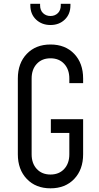

<svg xmlns="http://www.w3.org/2000/svg" viewBox="-20 -1008 536 1044"><path d="M254.5 16Q174.5 16 125.8 -35Q77 -86 77 -169V-581Q77 -664.5 125.8 -715.2Q174.5 -766 254.5 -766Q335 -766 383.5 -715.2Q432 -664.5 432 -581V-556H357V-581Q357 -630.5 329 -660.8Q301 -691 254.5 -691Q208 -691 180 -660.8Q152 -630.5 152 -581V-169Q152 -119.5 180 -89.2Q208 -59 254.5 -59Q301 -59 329 -89.2Q357 -119.5 357 -169V-285H256.5V-360H432V-169Q432 -86 383.5 -35Q335 16 254.5 16ZM254.5 -872Q207.5 -872 176.2 -901.5Q145 -931 145 -979V-987.5H198V-979Q198 -952 214.2 -936.5Q230.5 -921 254.5 -921Q278.5 -921 294.5 -936.5Q310.5 -952 310.5 -979V-987.5H363V-979Q363 -931 332.2 -901.5Q301.5 -872 254.5 -872Z"/></svg>

Font: Mohave
Style: Regular
Weight: 400
Designer: Gumpita Rahayu
Foundry: Tokotype
Version: Version 2.003; ttfautohint (v1.8.3)